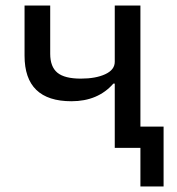

<svg xmlns="http://www.w3.org/2000/svg" viewBox="-20 -536 640 696"><path d="M489 140V0H396V-233H391Q335 -169 239 -169Q69 -169 69 -334V-516H162V-341Q162 -294 188 -272.5Q214 -251 273 -251Q327 -251 361.5 -267Q396 -283 396 -312V-516H489V-77H573V140Z"/></svg>

Font: IBM Plex Mono Text
Style: Regular
Weight: 450
Designer: Mike Abbink, Paul van der Laan, Pieter van Rosmalen
Foundry: Bold Monday
Version: Version 2.000